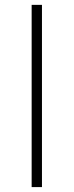

<svg xmlns="http://www.w3.org/2000/svg" viewBox="-20 -762 300 782"><path d="M108.9 -742.2H150.9V0H108.9Z"/></svg>

Font: Montserrat-Arabic ExtraLight
Style: Regular
Weight: 275
Designer: Mohamed Gaber
Foundry: Kief Type Foundry
Version: Version 5.008;PS 005.008;hotconv 1.0.88;makeotf.lib2.5.64775